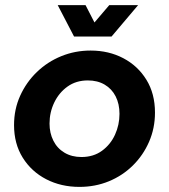

<svg xmlns="http://www.w3.org/2000/svg" viewBox="-20 -720 660 752"><path d="M291 12Q219 12 161 -18Q103 -48 69 -102.5Q35 -157 35 -230Q35 -292 59 -345Q83 -398 124.5 -438Q166 -478 220 -500Q274 -522 335 -522Q406 -522 463 -492Q520 -462 553.5 -407.5Q587 -353 587 -279Q587 -218 564 -165Q541 -112 500.5 -72Q460 -32 406.5 -10Q353 12 291 12ZM299 -105Q346 -105 379.5 -129.5Q413 -154 430.5 -192.5Q448 -231 448 -274Q448 -313 433 -342.5Q418 -372 390 -388.5Q362 -405 324 -405Q278 -405 244.5 -381Q211 -357 192.5 -318.5Q174 -280 174 -236Q174 -199 189 -169Q204 -139 232.5 -122Q261 -105 299 -105ZM270 -577 206 -700H315L350 -632L408 -700H521L417 -577Z"/></svg>

Font: MuseoModerno Thin SemiBold
Style: Italic
Weight: 600
Italic angle: -9°
Version: Version 1.003